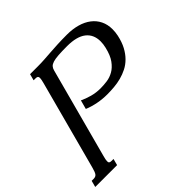

<svg xmlns="http://www.w3.org/2000/svg" viewBox="-244 -909 1092 1092"><g transform="rotate(-45 301.5 -363.5)"><path d="M223.1 -405.8Q249.5 -393.1 282.5 -384Q315.4 -375 350.6 -375Q375.5 -375 402.8 -378.7Q430.2 -382.3 455.6 -396.7Q481 -411.1 501.7 -439.7Q522.5 -468.3 534.2 -518.1Q540 -542 540 -564Q540 -619.6 501.5 -649.7Q462.9 -679.7 385.7 -679.7Q342.8 -679.7 315.4 -677.7Q288.1 -675.8 271.5 -670.7Q254.9 -665.5 247.1 -656.7Q239.3 -647.9 235.8 -634.3L90.3 -91.3Q86.9 -78.6 85.2 -70.1Q83.5 -61.5 83.5 -55.2Q83.5 -45.9 88.1 -42.5Q92.8 -39.1 104 -39.1H118.7L108.4 0H-67.4L-57.1 -39.1H-42.5Q-33.7 -39.1 -27.6 -41.3Q-21.5 -43.5 -16.8 -49.3Q-12.2 -55.2 -8.5 -65.4Q-4.9 -75.7 -0.5 -91.3L142.1 -624.5Q148.9 -649.4 148.9 -660.6Q148.9 -669.4 144.5 -673.1Q140.1 -676.8 130.4 -676.8H113.8L124 -715.8H187.5Q214.4 -715.8 239.7 -717.5Q265.1 -719.2 293.2 -721.2Q321.3 -723.1 354.7 -724.9Q388.2 -726.6 430.7 -726.6Q477.1 -726.6 514.9 -715.8Q552.7 -705.1 579.8 -684.3Q606.9 -663.6 621.8 -633.3Q636.7 -603 636.7 -564.5Q636.7 -553.2 635.5 -541.7Q634.3 -530.3 631.8 -518.1Q622.6 -475.1 606 -444.1Q589.4 -413.1 567.6 -391.4Q545.9 -369.6 519.8 -356.4Q493.7 -343.3 465.8 -335.9Q438 -328.6 409.4 -326.2Q380.9 -323.7 353.5 -323.7Q314.5 -323.7 277.3 -331.1Q240.2 -338.4 208.5 -351.6Z"/></g></svg>

Font: Arian AMU Serif
Style: Italic
Weight: 400
Italic angle: -15°
Designer: Ruben Hakobyan (Tarumian)
Foundry: Ruben Hakobyan (Tarumian)
Version: Version 1.002